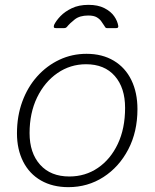

<svg xmlns="http://www.w3.org/2000/svg" viewBox="-20 -762 638 792"><path d="M262 10Q197 10 149 -17.5Q101 -45 75.5 -95.5Q50 -146 50 -212Q50 -283 72 -343Q94 -403 133.5 -447Q173 -491 225 -515.5Q277 -540 337 -540Q402 -540 449.5 -511.5Q497 -483 522 -431.5Q547 -380 547 -312Q547 -218 509 -145.5Q471 -73 406.5 -31.5Q342 10 262 10ZM266 -34Q332 -34 384 -69.5Q436 -105 466 -168.5Q496 -232 496 -317Q496 -400 453.5 -448.5Q411 -497 335 -497Q270 -497 217 -460.5Q164 -424 133 -360Q102 -296 102 -213Q102 -131 145.5 -82.5Q189 -34 266 -34ZM211 -646Q204 -646 202.5 -649Q201 -652 203 -659Q211 -676 229 -695Q247 -714 276 -728Q305 -742 345 -742Q384 -742 410.5 -728.5Q437 -715 451 -695Q465 -675 468 -654Q468 -651 466.5 -648.5Q465 -646 459 -646H421Q417 -646 414.5 -649Q412 -652 410 -656Q405 -663 398.5 -673Q392 -683 379.5 -690.5Q367 -698 344 -698Q309 -698 288.5 -682Q268 -666 256 -651Q253 -648 250.5 -647Q248 -646 245 -646Z"/></svg>

Font: Libre Franklin Thin ExtraLight
Style: Italic
Weight: 250
Italic angle: -8°
Version: Version 3.000